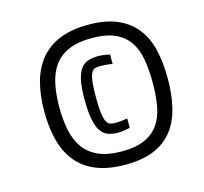

<svg xmlns="http://www.w3.org/2000/svg" viewBox="-103 -823 1007 946"><g transform="rotate(-15 400.0 -350.0)"><path d="M491 -163Q482 -161 463 -158Q444 -155 430 -155Q400 -155 378 -163.5Q356 -172 341.5 -194Q327 -216 319.5 -255.5Q312 -295 312 -356Q312 -417 320 -454Q328 -491 344 -511.5Q360 -532 383 -538.5Q406 -545 436 -545Q442 -545 450 -544Q458 -543 466 -542Q474 -541 481 -539.5Q488 -538 491 -537V-489Q477 -492 460 -493.5Q443 -495 428 -495Q413 -495 402 -491.5Q391 -488 383.5 -473.5Q376 -459 372.5 -430.5Q369 -402 369 -352Q369 -300 373 -270.5Q377 -241 384.5 -226.5Q392 -212 403 -208.5Q414 -205 429 -205Q446 -205 463 -207Q480 -209 491 -211ZM735 -350Q735 -267 718.5 -200.5Q702 -134 665.5 -88Q629 -42 570 -17.5Q511 7 425 7Q340 7 279 -17Q218 -41 179.5 -87Q141 -133 123 -199Q105 -265 105 -350Q105 -433 123 -499Q141 -565 179.5 -611.5Q218 -658 278.5 -682.5Q339 -707 425 -707Q511 -707 570 -682Q629 -657 666 -611Q703 -565 719 -499Q735 -433 735 -350ZM658 -350Q658 -416 648.5 -469.5Q639 -523 613 -560.5Q587 -598 541.5 -618.5Q496 -639 425 -639Q354 -639 307 -619Q260 -599 232.5 -561.5Q205 -524 193.5 -470.5Q182 -417 182 -350Q182 -284 193.5 -230.5Q205 -177 232.5 -139.5Q260 -102 307 -81.5Q354 -61 425 -61Q496 -61 541.5 -81.5Q587 -102 613 -139.5Q639 -177 648.5 -230.5Q658 -284 658 -350Z"/></g></svg>

Font: Share
Style: Italic
Weight: 400
Version: Version 1.002